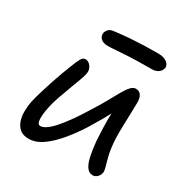

<svg xmlns="http://www.w3.org/2000/svg" viewBox="-167 -861 982 1013"><g transform="rotate(30 324.0 -355.0)"><path d="M142 11Q108 11 88.5 -5Q69 -21 60 -47.5Q51 -74 51.5 -105.5Q52 -137 58 -167Q64 -193 74.5 -229Q85 -265 98 -304Q111 -343 123.5 -377Q136 -411 144 -430Q157 -465 167.5 -484Q178 -503 193 -503Q206 -503 217 -494Q228 -485 233.5 -471Q239 -457 236 -440Q233 -424 222 -394Q211 -364 197 -327Q183 -290 170 -252.5Q157 -215 151 -185Q145 -158 143 -133.5Q141 -109 145 -93.5Q149 -78 162 -78Q194 -78 243.5 -135Q293 -192 354 -292Q382 -336 403 -374Q424 -412 440 -440.5Q456 -469 471 -485Q486 -501 501 -501Q524 -501 534.5 -483.5Q545 -466 544 -437Q544 -411 542.5 -373Q541 -335 540 -295.5Q539 -256 540 -222Q543 -164 551.5 -127.5Q560 -91 567 -69Q574 -47 573 -33Q572 -22 566 -12.5Q560 -3 551 3Q542 9 531 9Q508 9 493.5 -12Q479 -33 471 -71Q463 -109 458 -160Q456 -196 454.5 -237Q453 -278 454.5 -319Q456 -360 458 -395L487 -385Q475 -362 461.5 -336Q448 -310 429.5 -277.5Q411 -245 384 -201Q350 -147 310 -98.5Q270 -50 227.5 -19.5Q185 11 142 11ZM260 -622Q228 -622 214.5 -637.5Q201 -653 205 -671Q207 -681 217 -692.5Q227 -704 251 -706Q298 -712 339.5 -715Q381 -718 422 -719.5Q463 -721 506 -721Q537 -721 553.5 -712.5Q570 -704 576 -692.5Q582 -681 580 -672Q576 -654 560.5 -643Q545 -632 522 -632Q440 -632 388.5 -629.5Q337 -627 307.5 -624.5Q278 -622 260 -622Z"/></g></svg>

Font: Shantell Sans
Style: Italic
Weight: 400
Italic angle: -11°
Designer: Stephen Nixon, Anya Danilova, Shantell Martin
Foundry: Arrow Type
Version: Version 1.011;[c5ecc13dd]